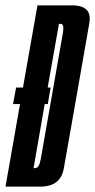

<svg xmlns="http://www.w3.org/2000/svg" viewBox="-34 -695 354 715"><path d="M14.5 -307.5 26 -369H51.5L105.5 -675H234.5Q276 -675 291.5 -655Q304 -638.5 298.5 -608Q287 -540.5 251.2 -337.5Q215.5 -134.5 203.5 -67.2Q191.5 0 115.5 0H-13.5L40.5 -307.5ZM91 -69H97.5Q112 -69 118 -103.8Q124 -138.5 159 -337.5Q194 -536 200 -571Q205 -599.5 196.5 -605Q194.5 -606 192 -606H185.5L143.5 -369H154.5L144 -307.5H132.5Z"/></svg>

Font: Anybody UltraCondensed Medium
Style: Italic
Weight: 500
Width: 1
Italic angle: -10°
Designer: Tyler Finck
Foundry: Etcetera Type Company
Version: Version 1.010; ttfautohint (v1.8.3) -l 8 -r 50 -G 200 -x 14 